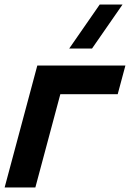

<svg xmlns="http://www.w3.org/2000/svg" viewBox="-59 -830 575 850"><path d="M348.3 -615 483.5 -810H382.5L247.3 -615ZM-38.5 0H97.5L208.1 -413H462.1L496.2 -540H106.2Z"/></svg>

Font: Manrope
Style: ExtraBoldItalic
Weight: 800
Italic angle: -15°
Designer: Mikhail Sharanda
Foundry: Mikhail Sharanda
Version: Version 4.502;hotconv 1.0.109;makeotfexe 2.5.65596